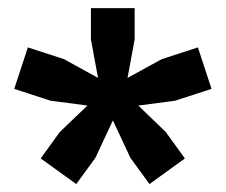

<svg xmlns="http://www.w3.org/2000/svg" viewBox="-20 -828 555 472"><path d="M320 -568.5 387.5 -503.5 434.5 -438.5 347.5 -375.5 300.5 -440 257.5 -532 214.5 -440 167.5 -375.5 80 -438.5 127 -503.5 195 -568.5 104 -580.5 15 -609.5 48.5 -711.5 137.5 -682.5 221 -636.5 203.5 -731V-808H311V-731L293.5 -636.5L377.5 -682.5L466.5 -711.5L500 -609.5L410.5 -580.5Z"/></svg>

Font: Encode Sans SC SemiExpanded
Style: Bold
Weight: 700
Width: 6
Designer: Multiple Designers
Foundry: Impallari Type
Version: Version 3.002